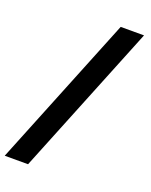

<svg xmlns="http://www.w3.org/2000/svg" viewBox="-182 -848 822 1044"><g transform="rotate(20 229.0 -326.0)"><path d="M466 -763 113 111H-22L331 -763Z"/></g></svg>

Font: Open Sauce Sans ExtraBold
Style: Regular
Weight: 800
Designer: Alfredo Marco Pradil
Foundry: Creative Sauce Fz LLC
Version: Version 1.477